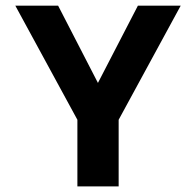

<svg xmlns="http://www.w3.org/2000/svg" viewBox="-20 -664 698 684"><path d="M402.7 0V-237.3L623.8 -643.9H471.3L328.9 -368.6L187 -643.9H34.5L255.7 -237.3V0Z"/></svg>

Font: Arad-VF Thin Dots1
Style: Regular
Weight: 100
Designer: Mohammad Darvishi
Version: Version 1.000;August 30, 2024;FontCreator 15.0.0.2992 64-bit